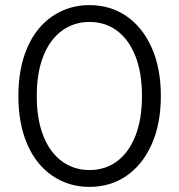

<svg xmlns="http://www.w3.org/2000/svg" viewBox="-20 -726 702 752"><path d="M52 -350Q52 -459 87 -539.5Q122 -620 186 -663Q250 -706 330 -706Q412 -706 475 -663Q538 -620 574 -539.5Q610 -459 610 -350Q610 -241 574 -160.5Q538 -80 475 -37Q412 6 330 6Q250 6 186 -37Q122 -80 87 -160.5Q52 -241 52 -350ZM536 -350Q536 -442 510 -507Q484 -572 438 -606Q392 -640 330 -640Q270 -640 223 -606Q176 -572 150 -507Q124 -442 124 -350Q124 -258 150 -193Q176 -128 223 -94Q270 -60 330 -60Q392 -60 438 -94Q484 -128 510 -193Q536 -258 536 -350Z"/></svg>

Font: Montserrat Regular M
Style: Regular-M
Weight: 400
Designer: Julieta Ulanovsky
Foundry: Julieta Ulanovsky
Version: Version 7.200